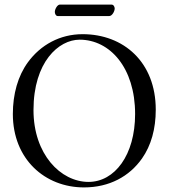

<svg xmlns="http://www.w3.org/2000/svg" viewBox="-20 -807 735 837"><path d="M659 -329C659 -536 519 -658 340 -658C241 -658 157 -611 102 -536C58 -476 36 -397 36 -310C36 -113 176 10 346 10C457 10 544 -38 599 -116C639 -173 659 -245 659 -329ZM327 -634C459 -634 569 -512 569 -310C569 -131 480 -14 366 -14C244 -14 126 -135 126 -327C126 -537 236 -634 327 -634ZM456 -737C469 -737 480 -758 480 -770C480 -776 476 -787 466 -787H241C230 -787 219 -767 219 -755C219 -748 223 -737 232 -737Z"/></svg>

Font: Libertinus Serif Display
Style: Regular
Weight: 400
Designer: Philipp H. Poll, Khaled Hosny
Foundry: Caleb Maclennan
Version: Version 7.050;RELEASE